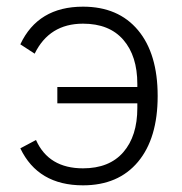

<svg xmlns="http://www.w3.org/2000/svg" viewBox="-20 -544 546 576"><path d="M152 -234V-283H392V-292Q392 -376 350 -424.5Q308 -473 229 -473Q128 -473 84 -383L41 -411Q94 -524 229 -524Q335 -524 394 -453.5Q453 -383 453 -256Q453 -129 394 -58.5Q335 12 229 12Q94 12 41 -99L88 -124Q126 -39 229 -39Q308 -39 350 -87.5Q392 -136 392 -220V-234Z"/></svg>

Font: IBM Plex Sans Light
Style: Regular
Weight: 300
Designer: Mike Abbink, Paul van der Laan, Pieter van Rosmalen
Foundry: Bold Monday
Version: Version 3.0